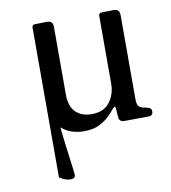

<svg xmlns="http://www.w3.org/2000/svg" viewBox="-73 -493 660 743"><g transform="rotate(-10 257.0 -121.5)"><path d="M489 -34Q502 -31 502 -18Q502 -3 488 -1L390 0Q368 0 368 -21Q367 -26 366.5 -36.5Q366 -47 366 -53Q364 -67 354 -55Q347 -46 331.5 -30Q316 -14 291.5 -1Q267 12 230 12Q175 12 141 -19Q145 21 150.5 62.5Q156 104 160 135Q164 166 164 173Q164 186 145.5 186.5Q127 187 102 171V-417Q102 -429 114 -429Q130 -429 143.5 -429.5Q157 -430 161 -430Q184 -430 184 -406V-140Q184 -93 207.5 -70.5Q231 -48 270 -48Q318 -48 341 -79Q364 -110 364 -151V-417Q364 -429 376 -429Q392 -429 405.5 -429.5Q419 -430 423 -430Q446 -430 446 -406V-81Q446 -58 450.5 -50.5Q455 -43 468 -39Q473 -38 478.5 -37Q484 -36 489 -34Z"/></g></svg>

Font: Zen Old Mincho
Style: Regular
Weight: 400
Designer: Yoshimichi Ohira
Foundry: Positype
Version: Version 1.001